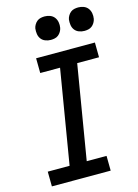

<svg xmlns="http://www.w3.org/2000/svg" viewBox="-139 -1029 791 1104"><g transform="rotate(-15 256.0 -477.5)"><path d="M378 0H28L27 -88H157L250 -647H132L131 -735H481L482 -647H352L259 -88H377ZM441 -815Q424 -815 408.5 -821Q393 -827 383.5 -839.5Q374 -852 371.5 -868.5Q369 -885 371 -902Q373 -913 379.5 -924Q386 -935 395.5 -942.5Q405 -950 417 -952.5Q429 -955 440 -955Q457 -955 472.5 -949Q488 -943 497.5 -930.5Q507 -918 510 -901.5Q513 -885 510 -868Q508 -857 501.5 -846Q495 -835 485.5 -827.5Q476 -820 464 -817.5Q452 -815 441 -815ZM241 -815Q224 -815 208.5 -821Q193 -827 183.5 -839.5Q174 -852 171.5 -868.5Q169 -885 171 -902Q173 -913 179.5 -924Q186 -935 195.5 -942.5Q205 -950 217 -952.5Q229 -955 240 -955Q257 -955 272.5 -949Q288 -943 297.5 -930.5Q307 -918 310 -901.5Q313 -885 310 -868Q308 -857 301.5 -846Q295 -835 285.5 -827.5Q276 -820 264 -817.5Q252 -815 241 -815Z"/></g></svg>

Font: Iosevka Term Curly SmBd Obl
Style: Regular
Weight: 600
Italic angle: -9°
Designer: Belleve Invis
Foundry: Belleve Invis
Version: Version 32.3.0